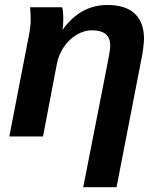

<svg xmlns="http://www.w3.org/2000/svg" viewBox="-20 -558 651 785"><path d="M568.8 -398.9Q568.8 -386.7 565.4 -360.1Q562 -333.5 558.6 -318.8L456.5 207.5H320.3L418 -290.5Q430.7 -352.5 430.7 -371.1Q430.7 -434.1 356.4 -434.1Q323.7 -434.1 293.2 -415.8Q262.7 -397.5 241.2 -366.2Q219.7 -335 212.4 -295.9L155.8 0H18.1L98.6 -415.5Q105.5 -449.7 105.5 -478.5Q105.5 -493.2 104.7 -505.6Q104 -518.1 103 -528.3H234.4Q238.8 -510.3 238.8 -482.9Q238.8 -453.6 235.4 -438H237.3Q309.1 -537.6 419.4 -537.6Q493.7 -537.6 531.2 -502Q568.8 -466.3 568.8 -398.9Z"/></svg>

Font: Arimo
Style: Bold Italic
Weight: 700
Italic angle: -12°
Designer: Steve Matteson
Foundry: Monotype Imaging Inc.
Version: Version 1.33